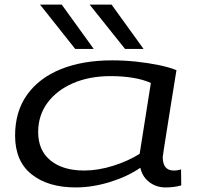

<svg xmlns="http://www.w3.org/2000/svg" viewBox="-20 -810 863 840"><path d="M704 10Q664 10 633.5 -13Q603 -36 594 -76Q537 -37 460.5 -13.5Q384 10 311 10Q190 10 118 -47.5Q46 -105 46 -217Q46 -322 98.5 -395.5Q151 -469 246.5 -507.5Q342 -546 471 -546Q522 -546 574.5 -540.5Q627 -535 673.5 -525.5Q720 -516 752 -503Q740 -430 729.5 -363.5Q719 -297 710.5 -244Q702 -191 697 -158.5Q692 -126 692 -123Q692 -64 740 -64Q758 -64 772 -69L773 1Q743 10 704 10ZM591 -137 640 -447Q607 -462 562 -469.5Q517 -477 465 -477Q371 -477 299.5 -446Q228 -415 187.5 -360Q147 -305 147 -232Q147 -152 201 -108Q255 -64 348 -64Q409 -64 474.5 -84.5Q540 -105 591 -137ZM309 -596 155 -790H250L390 -596ZM527 -596 372 -790H468L608 -596Z"/></svg>

Font: Georama ExtraExtended
Style: Italic
Weight: 400
Width: 8
Italic angle: -9°
Designer: Jean-Baptiste Levee
Foundry: Production Type
Version: Version 1.000